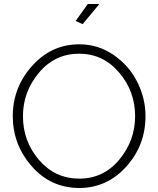

<svg xmlns="http://www.w3.org/2000/svg" viewBox="-20 -937 793 962"><path d="M394 -816 359 -832 420 -917H478ZM44 -355Q44 -499 141 -607Q238 -715 377 -715Q472 -715 549.5 -661.5Q627 -608 668 -526Q709 -444 709 -355Q709 -209 612.5 -102Q516 5 376 5Q233 4 138.5 -104.5Q44 -213 44 -355ZM377 -42Q499 -42 578 -137.5Q657 -233 657 -355Q657 -480 576.5 -574Q496 -668 377 -668Q255 -668 175 -572.5Q95 -477 95 -355Q95 -229 175.5 -135.5Q256 -42 377 -42Z"/></svg>

Font: Raleway-v4020 Light
Style: Regular
Weight: 300
Designer: Matt McInerney, Pablo Impallari, Rodrigo Fuenzalida
Foundry: Matt McInerney, Pablo Impallari, Rodrigo Fuenzalida
Version: Version 4.020;PS 004.020;hotconv 1.0.88;makeotf.lib2.5.64775